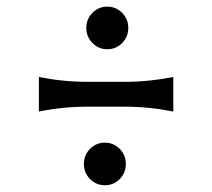

<svg xmlns="http://www.w3.org/2000/svg" viewBox="-20 -649 642 581"><path d="M97.7 -416Q170.9 -401.4 244.1 -401.4H357.9Q430.2 -401.4 504.4 -416V-311.5Q430.7 -326.2 357.9 -326.2H244.1Q170.9 -326.2 97.7 -311.5ZM252.4 -107.2Q233.9 -126 233.9 -152.8Q233.9 -179.7 252.4 -198.5Q271 -217.3 297.4 -217.3Q323.7 -217.3 342.3 -198.5Q360.8 -179.7 360.8 -152.8Q360.8 -126 342.3 -107.2Q323.7 -88.4 297.4 -88.4Q271 -88.4 252.4 -107.2ZM259.8 -518.8Q241.2 -537.6 241.2 -564.5Q241.2 -591.3 259.8 -610.1Q278.3 -628.9 304.7 -628.9Q331.1 -628.9 349.6 -610.1Q368.2 -591.3 368.2 -564.5Q368.2 -537.6 349.6 -518.8Q331.1 -500 304.7 -500Q278.3 -500 259.8 -518.8Z"/></svg>

Font: Classica
Style: Book
Weight: 400
Version: Version 1.001